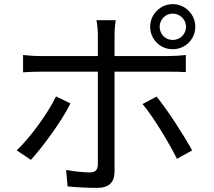

<svg xmlns="http://www.w3.org/2000/svg" viewBox="-20 -869 1040 932"><path d="M755 -739C755 -774 783 -803 818 -803C854 -803 883 -774 883 -739C883 -703 854 -675 818 -675C783 -675 755 -703 755 -739ZM709 -739C709 -678 758 -630 818 -630C879 -630 928 -678 928 -739C928 -799 879 -849 818 -849C758 -849 709 -799 709 -739ZM322 -367 252 -401C213 -320 127 -201 61 -139L130 -93C186 -154 280 -281 322 -367ZM740 -400 672 -364C725 -301 800 -176 839 -98L913 -139C873 -211 793 -336 740 -400ZM92 -602V-518C119 -520 147 -521 177 -521H455V-514C455 -466 455 -125 455 -70C454 -44 443 -32 416 -32C390 -32 344 -36 301 -44L308 36C348 40 408 43 450 43C510 43 536 16 536 -37C536 -108 536 -432 536 -514V-521H801C825 -521 855 -521 882 -519V-602C857 -599 824 -597 800 -597H536V-699C536 -721 539 -757 542 -771H448C452 -756 455 -722 455 -700V-597H177C145 -597 120 -599 92 -602Z"/></svg>

Font: Noto Sans CJK HK
Style: Regular
Weight: 400
Designer: Ryoko NISHIZUKA 西塚涼子 (kana, bopomofo & ideographs); Paul D. Hunt (Latin, Greek & Cyrillic); Sandoll Communications 산돌커뮤니
Foundry: Adobe
Version: Version 2.004;hotconv 1.0.118;makeotfexe 2.5.65603